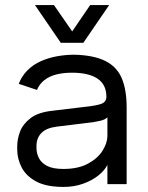

<svg xmlns="http://www.w3.org/2000/svg" viewBox="-20 -727 584 758"><path d="M231 11Q163 11 123 -10.5Q83 -32 65.5 -66Q48 -100 48 -137V-150Q48 -177 59 -207Q70 -237 100.5 -260.5Q131 -284 189 -290L314 -305Q362 -310 381 -317.5Q400 -325 400 -345Q400 -393 365 -416.5Q330 -440 264 -440Q230 -440 202.5 -433Q175 -426 155.5 -411Q136 -396 126 -372L54 -396Q66 -427 88.5 -449.5Q111 -472 141.5 -485.5Q172 -499 206 -505Q240 -511 274 -511Q350 -509 395.5 -486.5Q441 -464 460.5 -418.5Q480 -373 480 -302V0H404V-76Q393 -54 368 -34Q343 -14 307.5 -1.5Q272 11 231 11ZM230 -60Q289 -60 327.5 -81Q366 -102 384.5 -131.5Q403 -161 404 -188Q404 -206 404 -229Q404 -252 404 -264Q396 -255 375.5 -250Q355 -245 318 -241L204 -227Q163 -222 143.5 -202Q124 -182 124 -151V-143Q124 -122 133.5 -103Q143 -84 166 -72Q189 -60 230 -60ZM220 -558 118 -707H193L265 -603L336 -707H411L309 -558Z"/></svg>

Font: Nata Sans
Style: Regular
Weight: 400
Designer: Daniel Uzquiano Cruz
Version: Version 1.001